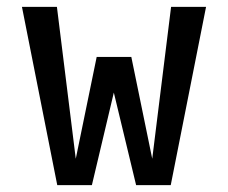

<svg xmlns="http://www.w3.org/2000/svg" viewBox="-20 -540 665 560"><path d="M147 0 44 -520H146L201 -77L262 -374H363L424 -77L479 -520H581L478 0H377L312 -270L248 0Z"/></svg>

Font: Iosevka Custom Semibold
Style: Regular
Weight: 600
Designer: Belleve Invis
Foundry: Belleve Invis
Version: Version 27.0.2; ttfautohint (v1.8.4)